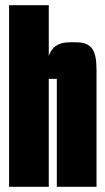

<svg xmlns="http://www.w3.org/2000/svg" viewBox="-20 -720 406 740"><path d="M199 0H352V-450C352 -526 334 -557 273 -557H249C203 -557 179 -538 168 -504V-700H15V0H168V-416H199Z"/></svg>

Font: Queering Heavy
Style: Bold
Weight: 900
Designer: Adam Naccarato
Foundry: adamnac
Version: Version 2.000;hotconv 1.0.109;makeotfexe 2.5.65596